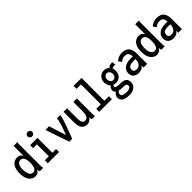

<svg xmlns="http://www.w3.org/2000/svg" viewBox="266 -2005 3517 3517"><g transform="rotate(-45 2025.0 -246.0)"><path d="M204 11Q159 11 120 -14.5Q81 -40 57 -94Q33 -148 33 -234Q33 -319 57 -372Q81 -425 120 -449.5Q159 -474 206 -474Q242 -474 270 -458Q298 -442 312 -410V-668H411V-660Q406 -654 404 -646.5Q402 -639 403 -623V-66Q403 -49 404 -33Q405 -17 412 0H322Q315 -16 313.5 -28Q312 -40 312 -57Q275 11 204 11ZM220 -69Q266 -69 288 -111.5Q310 -154 310 -233Q310 -313 287.5 -355.5Q265 -398 217 -398Q171 -398 147 -357.5Q123 -317 123 -240Q123 -155 150 -112Q177 -69 220 -69Z M529 0V-77H633V-386H534V-463H725V-77H820V0ZM675 -549Q650 -549 632.5 -566.5Q615 -584 615 -608Q615 -634 632 -651Q649 -668 675 -668Q699 -668 717 -650Q735 -632 735 -608Q735 -584 717 -566.5Q699 -549 675 -549Z M1087 0 930 -463H1024L1131 -131L1185 -276Q1222 -380 1230 -463H1315Q1309 -419 1294.5 -369Q1280 -319 1261 -265L1162 0Z M1543 11Q1479 11 1438.5 -36Q1398 -83 1399 -197L1400 -463H1491V-195Q1491 -120 1512 -93Q1533 -66 1563 -66Q1602 -66 1628 -99.5Q1654 -133 1654 -202V-463H1746V-73Q1746 -53 1747 -35.5Q1748 -18 1755 0H1670Q1663 -15 1661.5 -30Q1660 -45 1660 -61Q1642 -26 1611 -7.5Q1580 11 1543 11Z M1861 0V-77H1980V-591H1866V-668H2072V-77H2190V0Z M2456 -156Q2425 -156 2397 -167Q2389 -157 2384.5 -149.5Q2380 -142 2380 -132Q2380 -112 2409.5 -102.5Q2439 -93 2514 -93Q2570 -93 2602 -77Q2634 -61 2647 -33.5Q2660 -6 2660 28Q2660 66 2640 99.5Q2620 133 2578 154.5Q2536 176 2468 176Q2379 176 2329 144.5Q2279 113 2279 55Q2279 22 2296.5 -3.5Q2314 -29 2340 -44Q2324 -55 2315.5 -71Q2307 -87 2307 -108Q2307 -134 2319.5 -155.5Q2332 -177 2352 -195Q2304 -240 2304 -316Q2304 -362 2323.5 -398.5Q2343 -435 2377 -456Q2411 -477 2456 -477Q2488 -477 2515 -466.5Q2542 -456 2561 -437Q2585 -457 2612.5 -466.5Q2640 -476 2674 -474L2683 -403Q2659 -407 2636.5 -403.5Q2614 -400 2595 -388Q2609 -355 2609 -316Q2609 -245 2566 -200.5Q2523 -156 2456 -156ZM2456 -229Q2489 -229 2509.5 -253Q2530 -277 2530 -316Q2530 -354 2509.5 -378Q2489 -402 2456 -402Q2425 -402 2404 -378Q2383 -354 2383 -316Q2383 -278 2403.5 -253.5Q2424 -229 2456 -229ZM2354 42Q2354 72 2387 86.5Q2420 101 2474 101Q2527 101 2554 84Q2581 67 2581 39Q2581 12 2563 0Q2545 -12 2491 -12Q2463 -12 2437 -14.5Q2411 -17 2388 -23Q2373 -10 2363.5 4.5Q2354 19 2354 42Z M2882 11Q2812 11 2774 -25.5Q2736 -62 2736 -119Q2736 -197 2796 -241Q2856 -285 2960 -285Q2971 -285 2985.5 -284.5Q3000 -284 3015 -283Q3010 -350 2984.5 -373Q2959 -396 2913 -396Q2884 -396 2858 -385.5Q2832 -375 2807 -350L2759 -408Q2792 -442 2832.5 -457.5Q2873 -473 2919 -473Q2973 -473 3015 -454Q3057 -435 3080.5 -388Q3104 -341 3104 -256V0H3009V-56Q2986 -16 2952.5 -2.5Q2919 11 2882 11ZM2827 -129Q2827 -94 2847.5 -79Q2868 -64 2898 -64Q3008 -64 3016 -213Q3002 -214 2987.5 -214.5Q2973 -215 2961 -215Q2827 -215 2827 -129Z M3354 11Q3309 11 3270 -14.5Q3231 -40 3207 -94Q3183 -148 3183 -234Q3183 -319 3207 -372Q3231 -425 3270 -449.5Q3309 -474 3356 -474Q3392 -474 3420 -458Q3448 -442 3462 -410V-668H3561V-660Q3556 -654 3554 -646.5Q3552 -639 3553 -623V-66Q3553 -49 3554 -33Q3555 -17 3562 0H3472Q3465 -16 3463.5 -28Q3462 -40 3462 -57Q3425 11 3354 11ZM3370 -69Q3416 -69 3438 -111.5Q3460 -154 3460 -233Q3460 -313 3437.5 -355.5Q3415 -398 3367 -398Q3321 -398 3297 -357.5Q3273 -317 3273 -240Q3273 -155 3300 -112Q3327 -69 3370 -69Z M3782 11Q3712 11 3674 -25.5Q3636 -62 3636 -119Q3636 -197 3696 -241Q3756 -285 3860 -285Q3871 -285 3885.5 -284.5Q3900 -284 3915 -283Q3910 -350 3884.5 -373Q3859 -396 3813 -396Q3784 -396 3758 -385.5Q3732 -375 3707 -350L3659 -408Q3692 -442 3732.5 -457.5Q3773 -473 3819 -473Q3873 -473 3915 -454Q3957 -435 3980.5 -388Q4004 -341 4004 -256V0H3909V-56Q3886 -16 3852.5 -2.5Q3819 11 3782 11ZM3727 -129Q3727 -94 3747.5 -79Q3768 -64 3798 -64Q3908 -64 3916 -213Q3902 -214 3887.5 -214.5Q3873 -215 3861 -215Q3727 -215 3727 -129Z"/></g></svg>

Font: Inconsolata SemiCondensed SemiBold
Style: Regular
Weight: 600
Width: 4
Monospace: yes
Designer: Raph Levien, Cyreal, Brenton Simpson
Foundry: Raph Levien, Cyreal, Google
Version: Version 3.001; ttfautohint (v1.8.2.53-6de2)